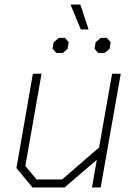

<svg xmlns="http://www.w3.org/2000/svg" viewBox="-20 -821 590 841"><path d="M52 -85 124 -498H162L91 -94L140 -35H252L414 -175L471 -498H509L421 0H383L404 -121L263 0H122ZM289 -801H332L368 -692H334ZM210 -608 215 -636 238 -655H265L281 -636L276 -607L255 -589H227ZM394 -608 399 -636 421 -655H448L465 -636L460 -607L438 -589H410Z"/></svg>

Font: Chakra Petch ExtraLight
Style: Italic
Weight: 275
Italic angle: -10°
Designer: Katatrad Aksorn Co.,Ltd.
Foundry: Cadson Demak Co.,Ltd.
Version: Version 1.000; ttfautohint (v1.6)